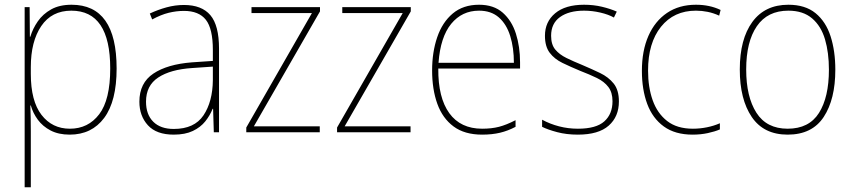

<svg xmlns="http://www.w3.org/2000/svg" viewBox="-20 -609 3599 810"><path d="M282 -589Q472 -589 472 -320Q472 -182 419.5 -111.5Q367 -41 274 -41Q227 -41 193.5 -58.5Q160 -76 139.5 -104Q119 -132 110 -164H108Q109 -139 109.5 -111.5Q110 -84 110 -55V181H84V-579H105L106 -454H108Q118 -488 139.5 -519Q161 -550 196 -569.5Q231 -589 282 -589ZM281 -564Q198 -564 154 -499Q110 -434 110 -326V-297Q110 -183 155 -124.5Q200 -66 275 -66Q352 -66 398.5 -127Q445 -188 445 -320Q445 -564 281 -564Z M756 -588Q831 -588 867.5 -545Q904 -502 904 -404V-51H882L879 -150H877Q866 -122 846 -97Q826 -72 793.5 -56.5Q761 -41 713 -41Q640 -41 604 -80.5Q568 -120 568 -180Q568 -259 627 -298.5Q686 -338 790 -346L878 -352V-398Q878 -488 848.5 -525.5Q819 -563 756 -563Q724 -563 691.5 -555Q659 -547 622 -527L612 -552Q646 -568 682.5 -578Q719 -588 756 -588ZM791 -322Q699 -316 647.5 -282Q596 -248 596 -180Q596 -126 626.5 -95.5Q657 -65 713 -65Q800 -65 838.5 -122.5Q877 -180 878 -271V-328Z M1329 -51H1019V-71L1296 -554H1041V-579H1330V-561L1051 -76H1329Z M1712 -51H1402V-71L1679 -554H1424V-579H1713V-561L1434 -76H1712Z M2001 -589Q2063 -589 2101 -555.5Q2139 -522 2156.5 -467Q2174 -412 2174 -346V-320H1829Q1828 -197 1875.5 -131.5Q1923 -66 2014 -66Q2054 -66 2085 -74Q2116 -82 2155 -102V-74Q2123 -57 2089.5 -49Q2056 -41 2014 -41Q1940 -41 1893.5 -75.5Q1847 -110 1825 -171Q1803 -232 1803 -312Q1803 -389 1824.5 -452Q1846 -515 1890 -552Q1934 -589 2001 -589ZM2001 -564Q1929 -564 1883.5 -508.5Q1838 -453 1830 -344H2148Q2148 -407 2132.5 -457Q2117 -507 2084.5 -535.5Q2052 -564 2001 -564Z M2591 -181Q2591 -117 2548 -79Q2505 -41 2418 -41Q2370 -41 2330.5 -51.5Q2291 -62 2267 -74V-104Q2300 -86 2338.5 -76Q2377 -66 2418 -66Q2495 -66 2529.5 -97Q2564 -128 2564 -182Q2564 -219 2546.5 -242Q2529 -265 2498 -280Q2467 -295 2428 -310Q2387 -327 2353 -343.5Q2319 -360 2299 -386.5Q2279 -413 2279 -458Q2279 -517 2322 -553Q2365 -589 2444 -589Q2484 -589 2519.5 -580.5Q2555 -572 2582 -560L2570 -535Q2547 -548 2512.5 -556Q2478 -564 2444 -564Q2380 -564 2342.5 -537Q2305 -510 2305 -458Q2305 -421 2322.5 -400Q2340 -379 2369.5 -364.5Q2399 -350 2436 -335Q2476 -318 2511.5 -301Q2547 -284 2569 -256.5Q2591 -229 2591 -181Z M2902 -41Q2828 -41 2780.5 -75.5Q2733 -110 2710.5 -170.5Q2688 -231 2688 -310Q2688 -395 2715.5 -457.5Q2743 -520 2794 -554.5Q2845 -589 2916 -589Q2974 -589 3020 -567L3014 -543Q2990 -554 2965.5 -559Q2941 -564 2916 -564Q2823 -564 2768.5 -496Q2714 -428 2714 -311Q2714 -241 2733.5 -186Q2753 -131 2794.5 -98.5Q2836 -66 2903 -66Q2933 -66 2962.5 -72Q2992 -78 3017 -89V-63Q2996 -54 2966 -47.5Q2936 -41 2902 -41Z M3504 -315Q3504 -190 3455 -115.5Q3406 -41 3303 -41Q3202 -41 3151.5 -115.5Q3101 -190 3101 -316Q3101 -444 3154 -516.5Q3207 -589 3306 -589Q3377 -589 3420.5 -553.5Q3464 -518 3484 -456Q3504 -394 3504 -315ZM3128 -316Q3128 -201 3171 -133.5Q3214 -66 3303 -66Q3393 -66 3435 -132.5Q3477 -199 3477 -315Q3477 -387 3460.5 -443Q3444 -499 3406 -531.5Q3368 -564 3306 -564Q3218 -564 3173 -498.5Q3128 -433 3128 -316Z"/></svg>

Font: Noto Sans Tamil UI SemiCondensed Thin
Style: Regular
Weight: 100
Width: 4
Designer: Jelle Bosma - Monotype Design Team
Foundry: Monotype Imaging Inc.
Version: Version 2.004; ttfautohint (v1.8.4.7-5d5b)